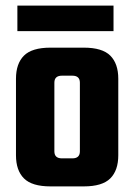

<svg xmlns="http://www.w3.org/2000/svg" viewBox="-20 -665 479 685"><path d="M160 -495H279Q345 -495 373.5 -466.5Q402 -438 402 -384V-111Q402 -57 373.5 -28.5Q345 0 279 0H160Q94 0 65.5 -28.5Q37 -57 37 -111V-384Q37 -438 65.5 -466.5Q94 -495 160 -495ZM265 -125V-370Q265 -395 238 -395H201Q174 -395 174 -370V-125Q174 -100 201 -100H238Q265 -100 265 -125ZM385 -645V-554H42V-645Z"/></svg>

Font: Teko Semibold
Style: Regular
Weight: 600
Designer: Manushi Parikh, Jonny Pinhorn
Foundry: Indian Type Foundry
Version: Version 1.105;PS 1.0;hotconv 1.0.78;makeotf.lib2.5.61930; tt